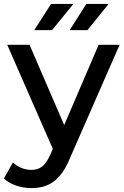

<svg xmlns="http://www.w3.org/2000/svg" viewBox="-35 -761 634 981"><path d="M116 -532H2L235 0L222 29C197 86 170 107 125 107C90 107 56 93 31 69L-15 151C19 183 73 200 125 200C210 200 274 165 322 48L576 -532H469L293 -122ZM412 -607 520 -741H406L321 -607ZM231 -607 340 -741H226L140 -607Z"/></svg>

Font: Montserrat-Alt1 SemBd
Style: Regular
Weight: 600
Designer: Differentunic
Foundry: Differentunic
Version: Version 7.222